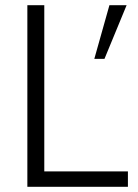

<svg xmlns="http://www.w3.org/2000/svg" viewBox="-20 -717 530 737"><path d="M85 -697H150V-59H471V0H85ZM400 -697H466L381 -491H342Z"/></svg>

Font: Hanken Grotesk Light
Style: Regular
Weight: 300
Designer: Alfredo Marco Pradil
Foundry: Hanken Design Co.
Version: Version 3.014